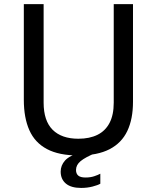

<svg xmlns="http://www.w3.org/2000/svg" viewBox="-20 -743 741 930"><path d="M624.2 -249.8Q624.2 -166.6 596.7 -108.6Q569.2 -50.6 510.8 -20.3Q452.4 10 359.5 10Q265.6 10 207.4 -21Q149.1 -51.9 122.3 -112.1Q95.4 -172.2 95.4 -259.6V-723H191.3V-245.7Q191.3 -157.9 234.9 -114.4Q278.5 -71 359.5 -71Q413.8 -71 452.2 -90Q490.5 -109 510.7 -147.8Q530.9 -186.5 530.9 -245.7V-723H624.2ZM273.9 88.2Q273.9 58.3 295 34.5Q316.1 10.7 376 -8L443.4 -2.1Q392.9 18.9 370.5 37.4Q348.2 55.9 348.2 80.3Q348.2 98.2 359 107.5Q369.9 116.8 394.2 116.8Q418.2 116.8 436.8 110.5Q455.4 104.3 465.9 98.4V146.9Q453.5 154.1 428 160.7Q402.5 167.3 372.9 167.3Q324.1 167.3 299 146.1Q273.9 124.9 273.9 88.2Z"/></svg>

Font: Public Sans Thin
Style: Regular
Weight: 100
Designer: The Public Sans project authors (U.S. Web Design System). Libre Franklin designed by Pablo Impallari and Rodrigo Fuenzal
Version: Version 1.008